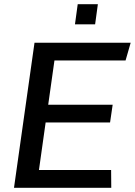

<svg xmlns="http://www.w3.org/2000/svg" viewBox="-20 -888 638 908"><path d="M46.2 0 143.2 -686H598L573.8 -602H237.5L208 -392.8H512.8L500.5 -308.8H195.8L164.2 -84H505.5L506.2 0ZM334.5 -772.8 347.5 -868H442.8L429.8 -772.8Z"/></svg>

Font: Chivo Medium
Style: Italic
Weight: 500
Italic angle: -8.05°
Designer: Hector Gatti
Foundry: Omnibus-Type
Version: Version 2.002